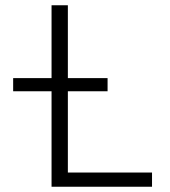

<svg xmlns="http://www.w3.org/2000/svg" viewBox="-20 -710 648 730"><path d="M176 0V-363H30V-413H176V-690H238V-413H389V-363H238V-54H558V0Z"/></svg>

Font: Radio Canada Light
Style: Regular
Weight: 300
Designer: Charles Daoud, Etienne Aubert Bonn, Alexandre Saumier Demers, Jacques Le Bailly
Foundry: Radio-Canada
Version: Version 2.104;gftools[0.9.28.dev5+ged2979d]